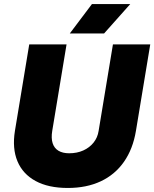

<svg xmlns="http://www.w3.org/2000/svg" viewBox="-20 -920 765 952"><path d="M316 12Q220 12 156.5 -22.5Q93 -57 66.5 -120.5Q40 -184 54 -271H239Q233 -235 241 -210Q249 -185 270 -172.5Q291 -160 323 -160Q362 -160 393 -174Q424 -188 444 -213Q464 -238 469 -271H654Q639 -181 594.5 -117.5Q550 -54 479.5 -21Q409 12 316 12ZM54 -271 125 -700H310L239 -271ZM469 -271 540 -700H725L654 -271ZM326 -754 436 -900H626L496 -754Z"/></svg>

Font: Figtree Light Black
Style: Italic
Weight: 900
Italic angle: -9.5°
Version: Version 2.000